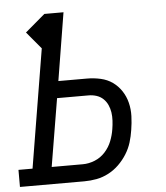

<svg xmlns="http://www.w3.org/2000/svg" viewBox="-63 -782 715 829"><g transform="rotate(-5 295.0 -367.5)"><path d="M-10 0V-74H51L136 -588L74 -662L160 -735H243L195 -441H319Q349 -441 378 -434.5Q407 -428 429.5 -412Q452 -396 467.5 -372.5Q483 -349 490 -321Q497 -293 496 -263Q495 -233 490 -203Q486 -176 478 -150Q470 -124 455 -100Q440 -76 419.5 -56Q399 -36 374 -23Q349 -10 322.5 -5Q296 0 269 0ZM134 -74H269Q295 -74 321 -84.5Q347 -95 366 -116Q385 -137 395 -162.5Q405 -188 409 -214Q412 -232 413 -250.5Q414 -269 411.5 -286Q409 -303 402 -318.5Q395 -334 383 -345.5Q371 -357 354.5 -362.5Q338 -368 319 -368H183Z"/></g></svg>

Font: Iosevka Plex Etoile
Style: Italic
Weight: 400
Italic angle: -9°
Designer: Belleve Invis
Foundry: Belleve Invis
Version: Version 25.1.1; ttfautohint (v1.8.4)